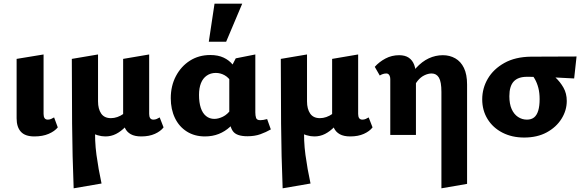

<svg xmlns="http://www.w3.org/2000/svg" viewBox="-20 -731 3162 1040"><path d="M166 8Q116 8 93 -17.5Q70 -43 70 -90V-412L216 -436V-114Q216 -99 221.5 -91Q227 -83 239 -83Q248 -83 256.5 -86.5Q265 -90 273 -95L293 -41Q276 -20 243.5 -6Q211 8 166 8Z M379 289Q372 114 370.5 -61.5Q369 -237 369 -412L511 -436V-182Q511 -141 528 -116Q545 -91 581 -91Q598 -91 615.5 -97Q633 -103 649 -114.5Q665 -126 676 -142L707 -101Q684 -69 659.5 -44Q635 -19 608.5 -5.5Q582 8 551 8Q530 8 508.5 1.5Q487 -5 469 -19L496 -48Q492 30 502.5 107.5Q513 185 530 263ZM745 8Q710 8 688.5 -4Q667 -16 657 -37.5Q647 -59 647 -90V-412L788 -436V-114Q788 -99 793.5 -91Q799 -83 811 -83Q820 -83 828.5 -86.5Q837 -90 845 -95L866 -41Q850 -20 819 -6Q788 8 745 8Z M1090 8Q1034 8 992 -18.5Q950 -45 927.5 -92Q905 -139 905 -199Q905 -266 933 -319Q961 -372 1009 -402.5Q1057 -433 1119 -433Q1161 -433 1191 -419Q1221 -405 1240.5 -381Q1260 -357 1270 -327L1234 -285Q1219 -311 1196.5 -323.5Q1174 -336 1149 -336Q1121 -336 1100 -321.5Q1079 -307 1068.5 -280.5Q1058 -254 1058 -217Q1058 -176 1067.5 -147Q1077 -118 1096 -102.5Q1115 -87 1141 -87Q1163 -87 1187.5 -99Q1212 -111 1232 -139L1274 -101Q1253 -69 1226 -44Q1199 -19 1165 -5.5Q1131 8 1090 8ZM1320 7Q1261 7 1241.5 -20.5Q1222 -48 1222 -105V-347L1257 -415L1363 -436V-122Q1363 -105 1367 -92.5Q1371 -80 1390 -80Q1397 -80 1406.5 -81.5Q1416 -83 1427 -86L1447 -30Q1421 -15 1390.5 -4Q1360 7 1320 7ZM1111 -505 1142 -711H1292L1205 -505Z M1511 289Q1504 114 1502.5 -61.5Q1501 -237 1501 -412L1643 -436V-182Q1643 -141 1660 -116Q1677 -91 1713 -91Q1730 -91 1747.5 -97Q1765 -103 1781 -114.5Q1797 -126 1808 -142L1839 -101Q1816 -69 1791.5 -44Q1767 -19 1740.5 -5.5Q1714 8 1683 8Q1662 8 1640.5 1.5Q1619 -5 1601 -19L1628 -48Q1624 30 1634.5 107.5Q1645 185 1662 263ZM1877 8Q1842 8 1820.5 -4Q1799 -16 1789 -37.5Q1779 -59 1779 -90V-412L1920 -436V-114Q1920 -99 1925.5 -91Q1931 -83 1943 -83Q1952 -83 1960.5 -86.5Q1969 -90 1977 -95L1998 -41Q1982 -20 1951 -6Q1920 8 1877 8Z M2371 289V-233Q2371 -288 2357.5 -310.5Q2344 -333 2318 -333Q2299 -333 2278.5 -323Q2258 -313 2242 -293Q2226 -273 2216 -244L2173 -269Q2201 -327 2233.5 -362.5Q2266 -398 2302.5 -415Q2339 -432 2379 -432Q2416 -432 2446 -415Q2476 -398 2493 -363Q2510 -328 2510 -273V265ZM2094 0V-302Q2094 -311 2091.5 -318Q2089 -325 2084.5 -329Q2080 -333 2073 -333Q2063 -333 2054 -330Q2045 -327 2037 -322L2010 -369Q2034 -396 2068 -414Q2102 -432 2142 -432Q2174 -432 2194 -418.5Q2214 -405 2223.5 -380Q2233 -355 2233 -318V0Z M2819 14Q2753 14 2701.5 -12.5Q2650 -39 2621 -86Q2592 -133 2592 -193Q2592 -253 2622.5 -305Q2653 -357 2712 -390Q2771 -423 2856 -424L3103 -425L3090 -306Q3027 -310 2965.5 -312.5Q2904 -315 2834 -315Q2786 -315 2762.5 -289.5Q2739 -264 2739 -210Q2739 -168 2751.5 -140Q2764 -112 2786 -97.5Q2808 -83 2834 -83Q2858 -83 2873 -95Q2888 -107 2895.5 -132Q2903 -157 2903 -194Q2903 -228 2896 -255Q2889 -282 2877 -303Q2865 -324 2849 -338L2932 -357Q2961 -337 2987.5 -312.5Q3014 -288 3032 -256.5Q3050 -225 3050 -184Q3050 -133 3021.5 -87.5Q2993 -42 2941.5 -14Q2890 14 2819 14Z"/></svg>

Font: Ysabeau Infant ExtraBold
Style: Regular
Weight: 800
Designer: Christian Thalmann (Catharsis Fonts)
Version: Version 2.001;gftools[0.9.30]; featfreeze: ss01,ss02,lnum